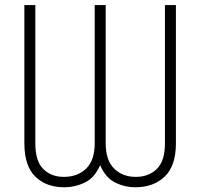

<svg xmlns="http://www.w3.org/2000/svg" viewBox="-20 -748 811 777"><path d="M78.6 -168V-727.5H123V-168Q123 -95.2 155.5 -63.7Q188 -32.2 237.8 -32.2Q294.9 -32.2 329.1 -66.2Q363.3 -100.1 363.3 -168V-727.5H407.7V-168Q407.7 -100.1 441.4 -66.2Q475.1 -32.2 529.8 -32.2Q581.1 -32.2 614.3 -64Q647.5 -95.7 647.5 -168V-727.5H691.9V-168Q691.9 -76.7 646.5 -33.4Q601.1 9.8 528.8 9.8Q483.9 9.8 445.6 -9.5Q407.2 -28.8 385.3 -79.6Q363.3 -28.8 323.7 -9.5Q284.2 9.8 239.3 9.8Q167 9.8 122.8 -33.4Q78.6 -76.7 78.6 -168Z"/></svg>

Font: Inter Display ExtraLight
Style: Regular
Weight: 200
Designer: Rasmus Andersson
Foundry: rsms
Version: Version 4.000;git-a52131595